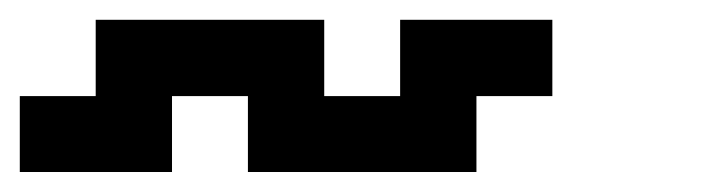

<svg xmlns="http://www.w3.org/2000/svg" viewBox="-20 -789 732 194"><path d="M0 -615.2V-691.9H76.7V-769H307.6V-691.9H384.3V-769H538.1V-691.9H461.4V-615.2H230.5V-691.9H153.8V-615.2Z"/></svg>

Font: Good Old DOS
Style: Regular
Weight: 400
Designer: Vasily Draigo
Foundry: Vasily Draigo
Version: 1.0